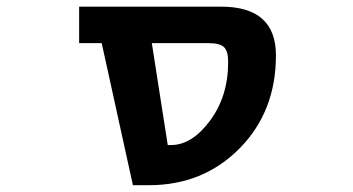

<svg xmlns="http://www.w3.org/2000/svg" viewBox="-20 -543 1040 565"><path d="M426.8 -416 473.6 -116.2H483.4Q544.9 -116.2 598.1 -188Q651.4 -259.8 651.4 -360.4Q651.4 -392.6 639.2 -404.3Q627 -416 593.8 -416ZM279.3 -416H212.9V-523.4H630.9Q792 -523.4 792 -379.9Q792 -214.8 685.1 -106.4Q578.1 2 418 2H371.1Z"/></svg>

Font: GenEi Gothic M Regular
Style: Bold
Weight: 700
Designer: o_tamon (Modified); [Source Han Sans]
Ryoko NISHIZUKA  (kana & ideographs); Paul D. Hunt (Latin, Greek & Cyrillic); Wenl
Version: Version 1.1a;Original Version 1.004